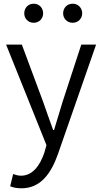

<svg xmlns="http://www.w3.org/2000/svg" viewBox="-20 -781 552 1037"><path d="M96 236C201 236 257 153 293 51L499 -540H419L318 -231C303 -183 287 -128 272 -79H267C248 -129 230 -184 213 -231L98 -540H13L231 3L219 45C195 115 155 168 93 168C78 168 62 163 51 159L35 225C51 232 72 236 96 236ZM162 -658C192 -658 213 -681 213 -709C213 -738 192 -761 162 -761C132 -761 111 -738 111 -709C111 -681 132 -658 162 -658ZM373 -658C402 -658 424 -681 424 -709C424 -738 402 -761 373 -761C342 -761 321 -738 321 -709C321 -681 342 -658 373 -658Z"/></svg>

Font: ChiuKong Gothic MN Normal
Style: Regular
Weight: 350
Designer: Ryoko NISHIZUKA 西塚涼子 (kana, bopomofo & ideographs); Paul D. Hunt (Latin, Greek & Cyrillic); Sandoll Communications 산돌커뮤니
Foundry: Adobe
Version: Version 1.300